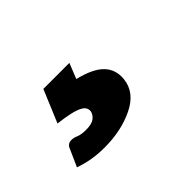

<svg xmlns="http://www.w3.org/2000/svg" viewBox="-46 -122 412 412"><g transform="rotate(-45 160.5 84.0)"><path d="M95 175Q75 175 57.5 172Q40 169 23 163L40 125Q44 113 56 113Q63 113 71 116.5Q79 120 94 120Q111 120 119 114Q127 108 129 99Q130 88 120.5 82Q111 76 94.5 72.5Q78 69 60 67L91 -7H170L156 28Q197 38 214 56Q231 74 228 101Q224 137 185 156Q146 175 95 175Z"/></g></svg>

Font: Aleo
Style: Bold Italic
Weight: 700
Italic angle: -7°
Version: Version 2.001;gftools[0.9.29]